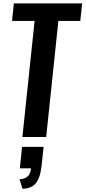

<svg xmlns="http://www.w3.org/2000/svg" viewBox="-20 -830 518 1163"><path d="M115.7 313 98.6 255.9Q130.4 253.9 147.5 238.8Q164.6 223.6 168 189.5H100.1L113.8 59.6H244.1L231.4 177.7Q224.1 244.6 198 278.6Q171.9 312.5 115.7 313ZM115.7 0 189.5 -703.1H52.7L64 -809.6H477.5L466.3 -703.1H333.5L259.8 0Z"/></svg>

Font: Oswald
Style: Medium
Weight: 500
Designer: Vernon Adams
Foundry: Vernon Adams
Version: 3.0; ttfautohint (v0.94.23-7a4d-dirty) -l 8 -r 50 -G 150 -x 